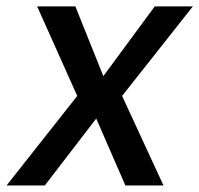

<svg xmlns="http://www.w3.org/2000/svg" viewBox="-29 -565 607 585"><path d="M200.6 -545.5H84.2L206.3 -272.7L-8.9 0H107.6L264.2 -203.8L353 0H469.1L343 -272.7L558.6 -545.5H442.5L285.9 -333.1Z"/></svg>

Font: Magic Ui Pro Medium
Style: Italic
Weight: 500
Italic angle: -9.39999°
Designer: Stefan Endress, Andreas Faust
Version: Version 1.000;FEAKit 1.0